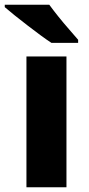

<svg xmlns="http://www.w3.org/2000/svg" viewBox="-38 -879 372 806"><path d="M241 -93H73V-642H241ZM169 -859Q185 -837 207 -809.5Q229 -782 251.5 -756.5Q274 -731 290 -712V-699H178Q158 -712 131.5 -731.5Q105 -751 76.5 -773Q48 -795 23 -815Q-2 -835 -18 -849V-859Z"/></svg>

Font: Noto Sans Telugu UI ExtraBold
Style: Regular
Weight: 800
Designer: Jelle Bosma - Monotype Design Team
Foundry: Monotype Imaging Inc.
Version: Version 2.005; ttfautohint (v1.8.4.7-5d5b)